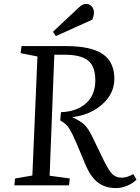

<svg xmlns="http://www.w3.org/2000/svg" viewBox="-20 -945 716 979"><path d="M291 -373Q372 -376 419 -418.5Q466 -461 466 -535Q466 -607 429 -636.5Q392 -666 308 -666H257L233 -49L336 -35L332 0H53L57 -35L145 -50L171 -657L85 -674L90 -710H316Q444 -710 503.5 -669.5Q563 -629 563 -543Q563 -492 534.5 -450.5Q506 -409 458 -382Q410 -355 350 -348V-346Q386 -331 408.5 -310.5Q431 -290 451 -247L511 -123Q535 -75 553 -57Q571 -39 602 -39Q626 -39 660 -57L676 -29Q656 -9 627.5 2.5Q599 14 571 14Q517 14 480.5 -13.5Q444 -41 419 -98L370 -215Q350 -262 333.5 -288.5Q317 -315 287 -331ZM378 -903Q389 -914 398.5 -919.5Q408 -925 419 -925Q437 -925 448 -912Q459 -899 459 -882Q459 -866 451 -845L265 -761L250 -783Z"/></svg>

Font: Literata 36pt
Style: Italic
Weight: 400
Italic angle: -2°
Designer: Latin by Veronika Burian and Jose Scaglione. Greek by Irene Vlachou. Cyrillic by Vera Evstafieva
Foundry: TypeTogether
Version: Version 3.002